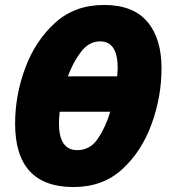

<svg xmlns="http://www.w3.org/2000/svg" viewBox="-20 -745 684 775"><path d="M632 -469Q632 -590 574.5 -657.5Q517 -725 400 -725Q282 -725 202.5 -653Q123 -581 82 -471Q41 -361 41 -246Q41 10 277 10Q395 10 473.5 -62Q552 -134 592 -244.5Q632 -355 632 -469ZM384 -578Q455 -578 455 -471Q455 -459 453 -437H254Q276 -496 308 -537Q340 -578 384 -578ZM218 -247Q218 -268 221 -294H425Q407 -233 375.5 -186Q344 -139 292 -139Q218 -139 218 -247Z"/></svg>

Font: Noto Sans Display SemiCondensed Black
Style: Italic
Weight: 900
Width: 4
Designer: Monotype Design team
Foundry: Monotype Imaging Inc.
Version: 1.000